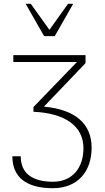

<svg xmlns="http://www.w3.org/2000/svg" viewBox="-20 -790 551 1010"><path d="M462 -13C462 -139 376 -214 211 -229L430 -458V-500H50V-464H385L156 -227V-202C321 -195 419 -127 419 -11C419 95 359 166 259 166C154 166 89 125 89 32H45C45 141 117 200 258 200C389 200 462 112 462 -13ZM268 -600 365 -770H338L240 -633L142 -770H115L212 -600Z"/></svg>

Font: Perun ExtraLight
Style: Regular
Weight: 200
Foundry: Copyright (c) Stefan Peev, Context Ltd, 2016
Version: Version 1.089